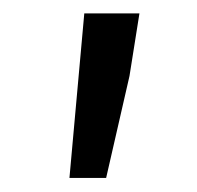

<svg xmlns="http://www.w3.org/2000/svg" viewBox="-20 -710 289 282"><path d="M82 -448.7 103.8 -690.3H184.8L170.2 -598.4L135.9 -448.7Z"/></svg>

Font: Source Sans 3
Style: Regular
Weight: 200
Designer: Paul D. Hunt
Foundry: Adobe
Version: Version 3.046;hotconv 1.0.118;makeotfexe 2.5.65603